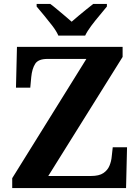

<svg xmlns="http://www.w3.org/2000/svg" viewBox="-20 -951 707 971"><path d="M41.8 0V-49.9L416.8 -653H220.1Q173.2 -653 157.7 -627.9Q142.1 -602.8 138.1 -561.7L133.1 -507.7H60.8L65.8 -714H600.1V-663.1L224.1 -61H440.2Q481.2 -61 502.8 -75.7Q524.5 -90.4 533.8 -113.3Q543.2 -136.1 545.2 -161L550.2 -206.3H622.5L617.5 0ZM275.1 -771Q265.1 -794 244.8 -820.5Q224.5 -847 202.9 -873Q181.3 -899 165.3 -918V-931H234.4Q248.8 -920.6 268.1 -904.2Q287.4 -887.8 307.4 -871.3Q327.4 -854.8 342.4 -841.2Q357.4 -854.8 377.5 -871.3Q397.5 -887.8 417.6 -904.2Q437.7 -920.6 451.4 -931H520.6V-918Q505.6 -899 483.5 -873Q461.4 -847 441.6 -820.5Q421.7 -794 410.7 -771Z"/></svg>

Font: Noto Serif Hebrew
Style: Regular
Weight: 400
Designer: Monotype Design Team
Foundry: Monotype Imaging Inc.
Version: Version 2.003